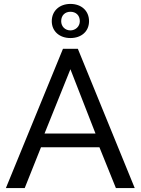

<svg xmlns="http://www.w3.org/2000/svg" viewBox="-20 -959 717 979"><path d="M339 -939C284 -939 244 -904 244 -851C244 -799 284 -765 339 -765C395 -765 434 -799 434 -851C434 -904 395 -939 339 -939ZM292 -851C292 -882 313 -899 339 -899C366 -899 387 -882 387 -851C387 -823 364 -804 339 -804C312 -804 292 -824 292 -851ZM301 -710 10 0H106L189 -208H487L571 0H667L377 -710ZM467 -278H207L339 -606Z"/></svg>

Font: FIGSv2-sans-serif Medium
Style: Regular
Weight: 500
Designer: Matt McInerney, Pablo Impallari, Rodrigo Fuenzalida,Mirko Velimirovic
Foundry: Matt McInerney, Pablo Impallari, Rodrigo Fuenzalida
Version: Version 4.021;hotconv 1.0.109;makeotfexe 2.5.65596